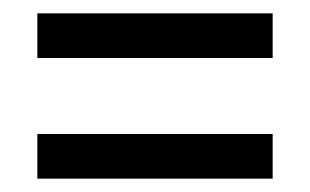

<svg xmlns="http://www.w3.org/2000/svg" viewBox="-20 -501 465 288"><path d="M36 -414V-481H389V-414ZM36 -233V-300H389V-233Z"/></svg>

Font: Noto Serif Tamil ExtraCondensed
Style: Bold
Weight: 700
Width: 2
Designer: Indian Type Foundry, Tom Grace, and the Monotype Design Team
Foundry: Monotype Imaging Inc.
Version: Version 2.004; ttfautohint (v1.8.4.7-5d5b)